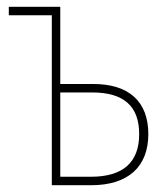

<svg xmlns="http://www.w3.org/2000/svg" viewBox="-20 -547 494 567"><path d="M133 0H249C359 0 418 -55 418 -151C418 -247 361 -299 255 -299H158V-527H6V-502H133ZM158 -25V-274H252C346 -274 391 -233 391 -151C391 -68 344 -25 248 -25Z"/></svg>

Font: Noto Sans Condensed Thin
Style: Regular
Weight: 100
Width: 3
Designer: Monotype Design Team
Foundry: Monotype Imaging Inc.
Version: Version 2.013